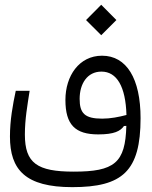

<svg xmlns="http://www.w3.org/2000/svg" viewBox="-20 -564 626 791"><path d="M277.8 207C484.4 207 559.1 141.6 559.1 -77.1C559.1 -240.2 501.5 -334.5 400.4 -334.5C305.7 -334.5 249.5 -251 249.5 -152.3C249.5 -49.8 290 -10.3 384.8 -10.3C450.7 -10.3 476.1 -23.9 490.7 -44.9L500.5 -45.4C498.5 30.8 486.3 78.1 453.6 106C420.4 134.3 367.2 143.1 283.7 143.1C133.3 143.1 82.5 108.4 82.5 -9.8C82.5 -72.8 92.8 -129.4 102.1 -189.9H44.9C32.7 -132.3 21 -69.3 21 -1.5C21 135.3 84.5 207 277.8 207ZM501 -90.3C469.2 -82 435.5 -75.2 400.9 -75.2C328.6 -75.2 308.1 -97.7 308.1 -156.7C308.1 -218.8 339.4 -269 397.9 -269C461.4 -269 497.6 -207.5 501 -90.3ZM397 -418.9 459.5 -481.4 397 -544.4 334.5 -481.4Z"/></svg>

Font: Cascadia Mono NF Light
Style: Regular
Weight: 300
Monospace: yes
Designer: Aaron Bell
Foundry: Saja Typeworks
Version: Version 2404.023